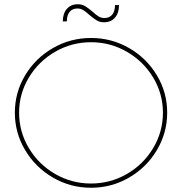

<svg xmlns="http://www.w3.org/2000/svg" viewBox="-20 -882 858 905"><path d="M768 -351Q768 -256 719.5 -174.5Q671 -93 588.5 -45Q506 3 409 3Q312 3 229.5 -45Q147 -93 98.5 -174.5Q50 -256 50 -351Q50 -446 98.5 -527Q147 -608 229.5 -655.5Q312 -703 409 -703Q506 -703 588.5 -655.5Q671 -608 719.5 -527Q768 -446 768 -351ZM70 -351Q70 -261 116 -184Q162 -107 240 -62Q318 -17 409 -17Q500 -17 578 -62Q656 -107 702 -184Q748 -261 748 -351Q748 -440 702 -516.5Q656 -593 578 -638Q500 -683 409 -683Q318 -683 240 -638Q162 -593 116 -516.5Q70 -440 70 -351ZM470 -777Q451 -777 436.5 -785.5Q422 -794 402 -811Q386 -826 373 -834Q360 -842 345 -842Q321 -842 308 -826Q295 -810 295 -781H276Q276 -818 295 -840Q314 -862 347 -862Q366 -862 380.5 -853.5Q395 -845 415 -828Q431 -813 444 -805Q457 -797 472 -797Q496 -797 509 -813Q522 -829 522 -858H541Q541 -821 522 -799Q503 -777 470 -777Z"/></svg>

Font: Gontserrat Thin
Style: Regular
Weight: 250
Designer: Julieta Ulanovsky
Foundry: Julieta Ulanovsky
Version: Version 6.001